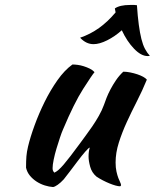

<svg xmlns="http://www.w3.org/2000/svg" viewBox="-20 -734 624 774"><path d="M369 -22Q350 -38 343.5 -62Q337 -86 337 -103Q337 -124 342 -139Q338 -139 324 -123Q310 -107 293.5 -85Q277 -63 261 -42Q245 -21 237 -11Q224 3 212.5 11Q201 19 194 20Q178 19 160.5 13.5Q143 8 127.5 -2Q112 -12 100.5 -26Q89 -40 85 -58Q85 -86 86.5 -104Q88 -122 93 -143Q102 -181 119.5 -229Q137 -277 160 -323.5Q183 -370 211.5 -410.5Q240 -451 272 -474Q281 -474 293 -472.5Q305 -471 317.5 -467Q330 -463 341.5 -457.5Q353 -452 361 -443Q352 -433 315.5 -376Q279 -319 234 -212Q229 -201 222 -180Q215 -159 208 -136Q201 -113 196.5 -91Q192 -69 192 -56Q192 -48 194.5 -44Q197 -40 199 -38Q214 -44 237 -71Q260 -98 301 -154Q311 -168 324.5 -186Q338 -204 352 -224.5Q366 -245 378.5 -267Q391 -289 399 -311Q403 -323 409.5 -339.5Q416 -356 425.5 -374Q435 -392 447.5 -410.5Q460 -429 477 -445Q490 -445 505 -442Q520 -439 533.5 -434.5Q547 -430 557 -424.5Q567 -419 572 -413Q554 -369 532 -326Q510 -283 491 -241.5Q472 -200 459 -159Q446 -118 446 -79Q446 -58 449.5 -42.5Q453 -27 457 -16.5Q461 -6 464.5 1Q468 8 468 13Q468 14 466 16Q465 17 464 17Q457 17 446 14Q435 11 421.5 5.5Q408 0 394.5 -7Q381 -14 369 -22ZM532 -713Q535 -668 539.5 -634.5Q544 -601 550 -577Q556 -553 564.5 -537Q573 -521 584 -509Q582 -508 575 -508Q549 -508 520.5 -537.5Q492 -567 471 -612Q443 -587 412 -571.5Q381 -556 357 -556Q327 -556 303 -582Q344 -596 379 -621Q414 -646 446 -684L443 -700Q463 -714 504 -714Q516 -714 521.5 -714Q527 -714 532 -713Z"/></svg>

Font: Sweet Mavka Script
Style: Regular
Weight: 500
Designer: Pablo Impallari/Anastassiya Vishnevskaya
Foundry: Pablo Impallari/ Anastassiya Vishnevskaya
Version: Version 2.0/www.impallari.com/   behance.net/sweetcherry